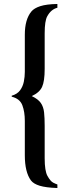

<svg xmlns="http://www.w3.org/2000/svg" viewBox="-20 -732 346 967"><path d="M205 -564V-385Q205 -323 192 -294.5Q179 -266 140 -248Q172 -233 185.5 -213.5Q199 -194 202 -166Q205 -138 205 -98V65Q205 129 219 154Q234 181 248 188Q262 195 269 197V215Q211 213 180 203.5Q149 194 136 177Q105 135 105 50V-123Q105 -169 92.5 -202Q80 -235 39 -245V-250Q67 -258 81 -277Q95 -296 100 -320.5Q105 -345 105 -370V-557Q105 -634 138 -674Q152 -691 183 -701Q214 -711 269 -712V-693Q237 -685 218 -650Q205 -627 205 -564Z"/></svg>

Font: Libertinus Serif SemiBold
Style: Regular
Weight: 600
Designer: Philipp H. Poll, Khaled Hosny
Foundry: Caleb Maclennan
Version: Version 7.051;RELEASE